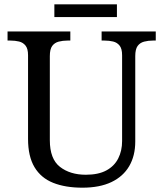

<svg xmlns="http://www.w3.org/2000/svg" viewBox="-20 -860 757 890"><path d="M362 10Q283 10 226.5 -12.5Q170 -35 140 -85Q110 -135 110 -216V-604Q110 -634 98.5 -648.5Q87 -663 68.5 -667.5Q50 -672 28 -672H15V-714H306V-672H293Q271 -672 252 -667Q233 -662 222 -647Q211 -632 211 -600V-210Q211 -123 258 -86.5Q305 -50 378 -50Q436 -50 473 -70Q510 -90 528 -125.5Q546 -161 546 -206V-604Q546 -634 534.5 -648.5Q523 -663 504.5 -667.5Q486 -672 464 -672H451V-714H702V-672H689Q667 -672 648 -667Q629 -662 618 -647Q607 -632 607 -600V-204Q607 -138 579 -90Q551 -42 496.5 -16Q442 10 362 10ZM232 -781V-840H522V-781Z"/></svg>

Font: Noto Serif Tamil
Style: Italic
Weight: 400
Italic angle: -12°
Designer: Indian Type Foundry, Tom Grace, and the Monotype Design Team
Foundry: Monotype Imaging Inc.
Version: Version 2.003